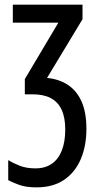

<svg xmlns="http://www.w3.org/2000/svg" viewBox="-20 -559 420 819"><path d="M332 -539.1V-477.1L180.7 -226.6Q231.9 -221.7 269.5 -197Q307.1 -172.4 327.9 -126Q348.6 -79.6 348.6 -9.3Q348.6 63.5 324.5 119.9Q300.3 176.3 253.2 208.3Q206.1 240.2 135.7 240.2Q90.8 240.2 62 229.7Q33.2 219.2 15.1 209.5V124Q35.6 136.7 64 147.9Q92.3 159.2 130.9 159.2Q172.9 159.2 201.2 139.4Q229.5 119.6 243.9 82.5Q258.3 45.4 258.3 -6.8Q258.3 -57.6 242.9 -90.8Q227.5 -124 196.8 -140.4Q166 -156.7 119.1 -156.7H85.9V-221.7L229 -462.4H34.7V-539.1Z"/></svg>

Font: Open Sans Condensed Medium
Style: Regular
Weight: 500
Width: 3
Designer: Monotype Design Team
Foundry: Monotype Imaging Inc.
Version: Version 3.000